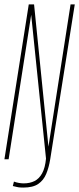

<svg xmlns="http://www.w3.org/2000/svg" viewBox="-21 -720 358 868"><path d="M-1 0 109 -700H133L198 -57L298 -700H317L206 0Q200 37 188 66Q176 95 152 111.5Q128 128 84 128Q77 128 69.5 127.5Q62 127 54 125Q46 123 37 121L42 101Q53 105 64.5 107Q76 109 86 109Q114 109 135 98.5Q156 88 169.5 63.5Q183 39 187 -3L120 -653L18 0Z"/></svg>

Font: Georama
Style: Italic
Weight: 400
Width: 2
Italic angle: -9°
Designer: Jean-Baptiste Levee
Foundry: Production Type
Version: Version 1.000